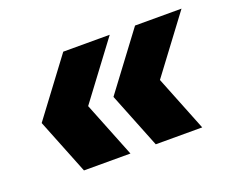

<svg xmlns="http://www.w3.org/2000/svg" viewBox="-69 -568 677 563"><g transform="rotate(-20 269.5 -287.0)"><path d="M332 -113 263 -286 394 -461H539L408 -286L477 -113ZM108 -113 39 -286 170 -461H315L184 -286L253 -113Z"/></g></svg>

Font: Gantari ExtraBold
Style: Italic
Weight: 800
Italic angle: -10°
Designer: Anugrah Pasau
Foundry: Lafontype
Version: Version 1.000